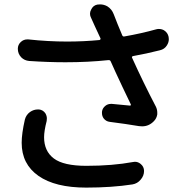

<svg xmlns="http://www.w3.org/2000/svg" viewBox="-20 -814 853 878"><path d="M93.8 -267.6Q99.6 -289.1 117.2 -301.8Q133.8 -313.5 153.3 -313.5Q155.3 -313.5 158.2 -313.5Q176.8 -311.5 187.5 -295.9Q194.3 -284.2 194.3 -272.5Q194.3 -266.6 193.4 -260.7Q181.6 -214.8 181.6 -186.5Q181.6 -123 226.1 -89.4Q270.5 -55.7 375 -55.7Q494.1 -55.7 588.9 -73.2Q592.8 -74.2 596.7 -74.2Q611.3 -74.2 623 -64.5Q638.7 -51.8 638.7 -32.2Q638.7 -9.8 623 7.8Q608.4 25.4 585.9 29.3Q491.2 43.9 374 43.9Q232.4 43.9 155.8 -9.8Q79.1 -63.5 79.1 -161.1Q79.1 -203.1 93.8 -267.6ZM693.4 -679.7Q700.2 -681.6 706.1 -681.6Q718.8 -681.6 729.5 -675.8Q747.1 -665 751 -645.5Q752 -639.6 752 -634.8Q752 -620.1 743.2 -606.4Q732.4 -588.9 710.9 -584Q649.4 -568.4 588.9 -557.6Q581.1 -555.7 584 -549.8Q635.7 -435.5 693.4 -325.2Q699.2 -312.5 699.2 -298.8Q699.2 -294.9 699.2 -291Q696.3 -272.5 683.6 -259.8Q661.1 -236.3 629.9 -236.3Q623 -236.3 615.2 -237.3Q557.6 -247.1 481.4 -256.8Q464.8 -258.8 454.1 -272.5Q446.3 -283.2 446.3 -296.9Q446.3 -299.8 446.3 -302.7Q448.2 -319.3 461.9 -330.1Q472.7 -338.9 487.3 -338.9Q489.3 -338.9 492.2 -338.9Q530.3 -335 574.2 -331.1Q576.2 -330.1 577.6 -332.5Q579.1 -335 578.1 -336.9Q577.1 -337.9 540 -416.5Q502.9 -495.1 486.3 -533.2Q483.4 -540 475.6 -539.1Q383.8 -529.3 279.3 -529.3Q200.2 -529.3 113.3 -535.2Q91.8 -537.1 77.1 -551.8Q61.5 -568.4 61.5 -590.8Q61.5 -609.4 75.2 -622.1Q87.9 -633.8 104.5 -633.8Q106.4 -633.8 109.4 -633.8Q200.2 -624 287.1 -624Q362.3 -624 434.6 -630.9Q437.5 -631.8 439 -633.8Q440.4 -635.7 439.5 -638.7L414.1 -693.4Q403.3 -717.8 396.5 -732.4Q391.6 -741.2 391.6 -751Q391.6 -760.7 396.5 -769.5Q405.3 -789.1 424.8 -793Q431.6 -793.9 437.5 -793.9Q455.1 -793.9 470.7 -785.2Q491.2 -772.5 500 -749Q516.6 -705.1 539.1 -652.3Q542 -645.5 549.8 -647.5Q627 -661.1 693.4 -679.7Z"/></svg>

Font: Gen Jyuu Gothic P Medium
Style: Regular
Weight: 500
Designer: [Source Han Sans]
Ryoko NISHIZUKA  (kana & ideographs); Paul D. Hunt (Latin, Greek & Cyrillic); Wenlong ZHANG  (bopomofo
Version: Version 1.002.20150607